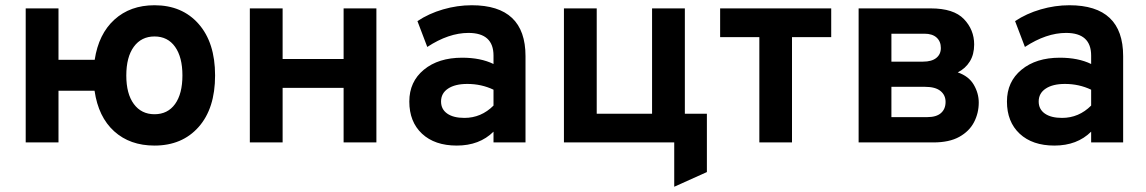

<svg xmlns="http://www.w3.org/2000/svg" viewBox="-20 -543 4368 732"><path d="M569 12Q475.5 12 415.2 -42.5Q355 -97 340.5 -197H203V0H78V-511H203V-315H341Q356 -413.5 416.2 -468.2Q476.5 -523 569 -523Q674.5 -523 737.2 -451.8Q800 -380.5 800 -255.5Q800 -129.5 737.2 -58.8Q674.5 12 569 12ZM569 -107.5Q619.5 -107.5 647.5 -146.5Q675.5 -185.5 675.5 -255.5Q675.5 -325 647.5 -364.5Q619.5 -404 569 -404Q519 -404 490.2 -364.8Q461.5 -325.5 461.5 -255Q461.5 -185.5 490.2 -146.5Q519 -107.5 569 -107.5Z M932.5 0V-511H1057.5V-318H1290V-511H1415V0H1290V-208H1057.5V0Z M1721.5 12Q1637.5 12 1589 -33.2Q1540.5 -78.5 1540.5 -156Q1540.5 -231.5 1596 -277.2Q1651.5 -323 1742 -323Q1812.5 -323 1861.5 -299V-331Q1861.5 -417.5 1766 -417.5Q1690.5 -417.5 1609 -364L1571.5 -462.5Q1615 -491.5 1669.2 -507.2Q1723.5 -523 1778.5 -523Q1983.5 -523 1983.5 -329V0H1861.5V-41Q1808 12 1721.5 12ZM1750.5 -93.5Q1814.5 -93.5 1861.5 -140.5V-201Q1815.5 -223 1761.5 -223Q1715 -223 1688.2 -205.2Q1661.5 -187.5 1661.5 -156Q1661.5 -126.5 1685 -110Q1708.5 -93.5 1750.5 -93.5Z M2130 0V-511H2255V-109.5H2466V-511H2591V-109.5H2675V113L2550.5 169V0Z M2875 0V-401.5H2725.5V-511H3149V-401.5H2999.5V0Z M3253.5 0V-511H3528.5Q3616 -511 3655 -470.2Q3694 -429.5 3694 -373.5Q3694 -335.5 3677.5 -308.8Q3661 -282 3631.5 -267Q3673.5 -252.5 3692.5 -220Q3711.5 -187.5 3711.5 -152Q3711.5 -112 3693.5 -77.2Q3675.5 -42.5 3637.2 -21.2Q3599 0 3538.5 0ZM3378.5 -308H3499Q3532 -308 3549.5 -322Q3567 -336 3567 -360Q3567 -385 3550.8 -399.8Q3534.5 -414.5 3504.5 -414.5H3378.5ZM3378.5 -96.5H3515.5Q3550 -96.5 3567.5 -112Q3585 -127.5 3585 -154.5Q3585 -180.5 3565.5 -196.2Q3546 -212 3506.5 -212H3378.5Z M4000 12Q3916 12 3867.5 -33.2Q3819 -78.5 3819 -156Q3819 -231.5 3874.5 -277.2Q3930 -323 4020.5 -323Q4091 -323 4140 -299V-331Q4140 -417.5 4044.5 -417.5Q3969 -417.5 3887.5 -364L3850 -462.5Q3893.5 -491.5 3947.8 -507.2Q4002 -523 4057 -523Q4262 -523 4262 -329V0H4140V-41Q4086.5 12 4000 12ZM4029 -93.5Q4093 -93.5 4140 -140.5V-201Q4094 -223 4040 -223Q3993.5 -223 3966.8 -205.2Q3940 -187.5 3940 -156Q3940 -126.5 3963.5 -110Q3987 -93.5 4029 -93.5Z"/></svg>

Font: Overpass
Style: Bold
Weight: 700
Designer: Delve Withrington, Dave Bailey, Thomas Jockin
Foundry: Delve Fonts LLC
Version: Version 4.000; ttfautohint (v1.8.3)